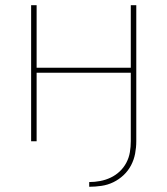

<svg xmlns="http://www.w3.org/2000/svg" viewBox="-20 -540 640 734"><path d="M321 174V156Q342 156 363 152Q384 148 403 139Q422 130 437.5 115.5Q453 101 463 82Q473 63 476.5 42Q480 21 480 0V-262H120V0H99V-520H120V-281H480V-520H501V0Q501 24 496.5 47.5Q492 71 481 92Q470 113 452.5 129.5Q435 146 413.5 156.5Q392 167 368 170.5Q344 174 321 174Z"/></svg>

Font: Zed Sans Thin Extended
Style: Regular
Weight: 100
Width: 7
Designer: Belleve Invis
Foundry: Belleve Invis
Version: Version 1.0.0; ttfautohint (v1.8.4)